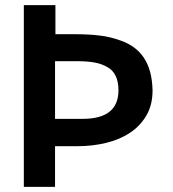

<svg xmlns="http://www.w3.org/2000/svg" viewBox="-20 -731 675 751"><path d="M195.3 -266.1H303.2Q443.4 -266.1 443.4 -377.9Q443.4 -445.3 398.9 -469.2Q376.5 -481.9 348.4 -486.8Q320.3 -491.7 279.3 -491.7H195.3ZM73.2 0V-710.9H196.8V-597.2H273.4Q300.3 -597.2 324.2 -595.9Q348.1 -594.7 369.9 -592Q391.6 -589.4 411.9 -584.5Q432.1 -579.6 452.1 -572.3Q481.4 -562 504.2 -545.4Q526.9 -528.8 542.7 -505.1Q558.6 -481.4 567.1 -450Q575.7 -418.5 576.7 -377.4Q576.7 -320.3 552.5 -279.1Q528.3 -237.8 487.8 -211.2Q447.3 -184.6 394.3 -171.9Q341.3 -159.2 283.2 -159.2H195.3V0Z"/></svg>

Font: Ride
Style: Bold
Weight: 700
Version: Version 3.000